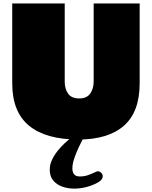

<svg xmlns="http://www.w3.org/2000/svg" viewBox="-20 -800 892 1127"><path d="M51.8 -779.8H359.9V-319.8Q359.9 -278.3 379.9 -250.2Q399.9 -222.2 444.8 -222.2Q489.7 -222.2 509.8 -251.2Q529.8 -280.3 529.8 -321.8V-779.8H799.8V-311Q799.8 -143.1 707.3 -62Q614.7 19 439.9 19Q249.5 19 150.6 -62Q51.8 -143.1 51.8 -311ZM564 265.1Q536.1 283.7 496.3 295.4Q456.5 307.1 416 307.1Q378.9 307.1 345.9 295.7Q313 284.2 292.5 259.5Q272 234.9 272 195.8Q272 166 285.6 137.5Q299.3 108.9 319.6 84Q339.8 59.1 360.1 40.3Q380.4 21.5 394 10.7Q407.7 0 407.7 0H475.1Q475.1 0 464.6 19.3Q454.1 38.6 440.2 68.6Q426.3 98.6 415.5 130.9Q404.8 163.1 404.8 189Q404.8 210 414.8 222.9Q424.8 235.8 448.7 235.8Q474.6 235.8 496.8 228Q519 220.2 534.2 212.6Q549.3 205.1 553.7 205.1Q564.9 205.1 574 214.1Q583 223.1 583 234.9Q583 250.5 564 265.1Z"/></svg>

Font: Rammetto One
Style: Regular
Weight: 400
Designer: Vernon Adams
Foundry: Vernon Adams
Version: Version 1.100; ttfautohint (v1.8.4.7-5d5b)